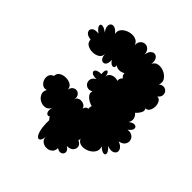

<svg xmlns="http://www.w3.org/2000/svg" viewBox="-238 -881 1191 1191"><g transform="rotate(45 357.5 -285.0)"><path d="M258 26Q249 17 244 7Q231 17 220 4.5Q209 -8 217 -39Q204 -16 182 -13Q160 -10 140 -21Q120 -32 111 -52.5Q102 -73 115 -96Q95 -89 80 -100Q65 -111 59 -129Q53 -147 58.5 -164.5Q64 -182 85 -189Q85 -212 103 -223Q121 -234 145 -234Q169 -234 187 -223Q205 -212 205 -189Q210 -211 223 -219.5Q236 -228 250 -225Q264 -222 272.5 -208.5Q281 -195 276 -174Q281 -194 298.5 -198.5Q316 -203 333 -195.5Q350 -188 354 -171Q357 -184 364 -190Q371 -196 380 -196Q377 -209 383 -222Q355 -229 334 -248Q313 -267 321 -290Q301 -279 285 -284.5Q269 -290 262 -304Q255 -318 259.5 -334Q264 -350 285 -361Q253 -361 242.5 -372Q232 -383 242.5 -394Q253 -405 285 -405Q282 -431 288.5 -440.5Q295 -450 303 -442Q311 -434 314 -408Q312 -426 324 -436.5Q336 -447 353 -449.5Q370 -452 384 -445Q381 -466 398 -480Q382 -491 381 -511Q367 -500 346.5 -500Q326 -500 313 -511Q318 -491 302.5 -488.5Q287 -486 268 -513Q270 -481 257 -469.5Q244 -458 229.5 -467.5Q215 -477 212 -509Q212 -485 193 -473.5Q174 -462 149 -462Q124 -462 105 -473.5Q86 -485 86 -509Q52 -513 42.5 -530Q33 -547 46 -560.5Q59 -574 94 -570Q66 -591 62.5 -606Q59 -621 74.5 -622Q90 -623 118 -602Q101 -624 100.5 -641Q100 -658 110 -665.5Q120 -673 136 -667.5Q152 -662 169 -640Q163 -661 173.5 -677Q184 -693 203 -702.5Q222 -712 243 -713.5Q264 -715 281 -706.5Q298 -698 304 -677Q303 -703 315.5 -716Q328 -729 344.5 -729.5Q361 -730 374 -717.5Q387 -705 388 -679Q392 -706 404.5 -718Q417 -730 431 -728Q445 -726 454 -711Q463 -696 459 -669Q470 -693 494.5 -696Q519 -699 543 -688Q567 -677 580 -656.5Q593 -636 582 -612Q600 -625 615.5 -623Q631 -621 640 -609Q649 -597 647 -581Q645 -565 628 -552Q646 -552 655 -536.5Q664 -521 664 -500.5Q664 -480 655 -464Q646 -448 628 -448Q638 -434 628.5 -416Q619 -398 602 -383Q616 -372 621.5 -353.5Q627 -335 615 -315Q640 -333 655 -329Q670 -325 669 -309.5Q668 -294 643 -276Q670 -279 685 -267.5Q700 -256 702.5 -238.5Q705 -221 693.5 -205.5Q682 -190 655 -186Q682 -176 691.5 -160.5Q701 -145 696 -132Q691 -119 673.5 -114Q656 -109 629 -120Q655 -96 656.5 -81Q658 -66 643 -66.5Q628 -67 602 -90Q611 -70 604 -52.5Q597 -35 580 -22.5Q563 -10 542 -5Q521 0 503 -6Q485 -12 476 -31Q477 -21 475 -13Q497 -4 501 13.5Q505 31 492 46.5Q479 62 448 62Q471 75 471.5 92Q472 109 457 116.5Q442 124 419 110Q419 135 403.5 147.5Q388 160 367 160Q346 160 330.5 147.5Q315 135 315 110Q315 136 306 147.5Q297 159 285.5 151.5Q274 144 265.5 113.5Q257 83 258 26Z"/></g></svg>

Font: Rubik Bubbles
Style: Regular
Weight: 400
Designer: Hubert and Fischer, NaN
Foundry: Hubert and Fischer, NaN
Version: Version 2.200